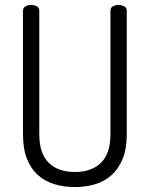

<svg xmlns="http://www.w3.org/2000/svg" viewBox="-20 -751 606 777"><path d="M427 -707Q427 -720 437 -725.5Q447 -731 460 -731Q472 -731 482.5 -725.5Q493 -720 493 -707V-208Q493 -149 476.5 -108.5Q460 -68 431.5 -42.5Q403 -17 365 -5.5Q327 6 283 6Q239 6 200.5 -5.5Q162 -17 133.5 -42.5Q105 -68 89 -108.5Q73 -149 73 -208V-707Q73 -720 83.5 -725.5Q94 -731 106 -731Q119 -731 129 -725.5Q139 -720 139 -707V-208Q139 -130 177 -92.5Q215 -55 283 -55Q351 -55 389 -92.5Q427 -130 427 -208Z"/></svg>

Font: Dosis
Style: Book
Weight: 400
Designer: EdgarTolentino, PabloImpallari, IginoMarini
Foundry: EdgarTolentino, PabloImpallari, IginoMarini
Version: Version 1.007